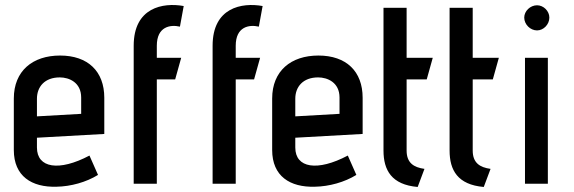

<svg xmlns="http://www.w3.org/2000/svg" viewBox="-20 -731 2286 764"><path d="M336 -112C215 -48 127 -62 127 -144V-183L395 -198V-342C395 -447 330 -510 219 -510C110 -510 35 -449 35 -339V-134C35 -30 106 15 205 12C262 11 323 -6 370 -35ZM303 -278 127 -268V-338C127 -386 158 -423 218 -423C255 -423 303 -403 303 -343Z M604 0V-415H677L701 -501H604V-549C604 -625 657 -634 696 -625L711 -707C628 -722 512 -701 512 -549V0Z M918 0V-415H991L1015 -501H918V-549C918 -625 971 -634 1010 -625L1025 -707C942 -722 826 -701 826 -549V0Z M1364 -112C1243 -48 1155 -62 1155 -144V-183L1423 -198V-342C1423 -447 1358 -510 1247 -510C1138 -510 1063 -449 1063 -339V-134C1063 -30 1134 15 1233 12C1290 11 1351 -6 1398 -35ZM1331 -278 1155 -268V-338C1155 -386 1186 -423 1246 -423C1283 -423 1331 -403 1331 -343Z M1669 -59C1626 -65 1598 -83 1598 -132V-415H1678L1702 -501H1598V-700H1506V-132C1506 -54 1538 4 1642 13Z M1932 -59C1889 -65 1861 -83 1861 -132V-415H1941L1965 -501H1861V-700H1769V-132C1769 -54 1801 4 1905 13Z M2117 -610C2143 -610 2166 -634 2166 -661C2166 -687 2143 -710 2117 -710C2090 -710 2066 -687 2066 -661C2066 -634 2090 -610 2117 -610ZM2160 0V-501H2069V0Z"/></svg>

Font: Advent Pro
Style: SemiBold
Weight: 600
Designer: Andreas Kalpakidis
Foundry: Andreas Kalpakidis
Version: Version 2.002 2008